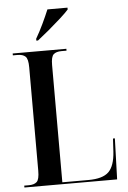

<svg xmlns="http://www.w3.org/2000/svg" viewBox="-61 -975 679 1019"><g transform="rotate(-5 278.5 -465.5)"><path d="M27 0V-10H52Q80 -10 94 -23Q108 -36 108 -82V-633Q108 -678 94 -691Q80 -704 52 -704H27V-714H313V-704H286Q258 -704 244 -691.5Q230 -679 230 -635V-10H369Q445 -10 477 -41Q509 -72 514 -148L518 -218H528L521 0ZM158 -781Q178 -815 197.5 -856Q217 -897 231 -931H338V-921Q323 -904 292 -876Q261 -848 227 -819.5Q193 -791 167 -771H158Z"/></g></svg>

Font: Noto Serif Display Condensed SemiBold
Style: Regular
Weight: 600
Width: 3
Designer: Monotype Design Team
Foundry: Monotype Imaging Inc.
Version: Version 2.009